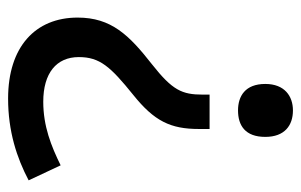

<svg xmlns="http://www.w3.org/2000/svg" viewBox="-158 -592 761 486"><g transform="rotate(-90 223.0 -349.5)"><path d="M139 -200H226V-217C226 -270 237 -294 303 -346C377 -404 421 -449 421 -534C421 -641 347 -710 216 -710C133 -710 66 -688 9 -658L47 -577C96 -601 146 -621 208 -621C280 -621 321 -588 321 -531C321 -478 297 -451 225 -393C159 -340 139 -299 139 -227ZM119 -59C119 -10 148 11 186 11C222 11 253 -10 253 -59C253 -110 222 -128 186 -128C148 -128 119 -110 119 -59Z"/></g></svg>

Font: Noto Sans Balinese Medium
Style: Regular
Weight: 500
Designer: Aditya Bayu, David Williams
Foundry: David Williams
Version: Version 2.005